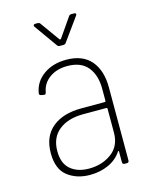

<svg xmlns="http://www.w3.org/2000/svg" viewBox="-108 -767 662 845"><g transform="rotate(-15 223.0 -344.5)"><path d="M376 -343V-10Q376 0 366 0H356Q346 0 346 -10V-58Q346 -61 344 -61.5Q342 -62 341 -59Q319 -26 281 -9Q243 8 197 8Q137 8 95.5 -24Q54 -56 54 -129Q54 -205 102.5 -245Q151 -285 235 -285H342Q346 -285 346 -289V-345Q346 -407 315.5 -444Q285 -481 223 -481Q175 -481 142 -457.5Q109 -434 102 -394Q100 -383 91 -385L80 -387Q70 -389 71 -397Q79 -448 121.5 -478.5Q164 -509 225 -509Q300 -509 338 -464.5Q376 -420 376 -343ZM346 -145V-254Q346 -258 342 -258H236Q167 -258 125.5 -225Q84 -192 84 -130Q84 -74 116 -47Q148 -20 200 -20Q260 -20 303 -52Q346 -84 346 -145ZM127 -691Q127 -693 129 -695Q131 -697 135 -697H146Q154 -697 158 -691L221 -603Q222 -602 224 -602Q226 -602 227 -603L288 -691Q292 -697 300 -697H312Q318 -697 320 -693.5Q322 -690 318 -685L243 -581Q239 -575 231 -575H215Q207 -575 203 -581L129 -685Q127 -687 127 -691Z"/></g></svg>

Font: Barlow Semi Condensed Thin
Style: Regular
Weight: 250
Width: 4
Designer: Jeremy Tribby
Foundry: Tribby Type
Version: Version 1.408